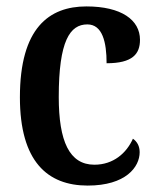

<svg xmlns="http://www.w3.org/2000/svg" viewBox="-20 -568 488 598"><path d="M253 10C372 10 415 -48 415 -94C415 -113 407 -127 394 -136C374 -91 333 -55 274 -55C196 -55 163 -128 163 -266C163 -441 198 -492 252 -492C299 -492 312 -437 312 -371C393 -371 416 -400 416 -444C416 -506 358 -548 249 -548C133 -548 42 -481 42 -265C42 -65 128 10 253 10Z"/></svg>

Font: Noto Serif Sinhala Condensed SemiBold
Style: Regular
Weight: 600
Width: 3
Designer: Jelle Bosma - Monotype Design Team
Foundry: Monotype Imaging Inc.
Version: Version 2.007